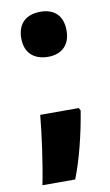

<svg xmlns="http://www.w3.org/2000/svg" viewBox="-82 -604 449 785"><g transform="rotate(-10 142.5 -211.0)"><path d="M48 -467C48 -406 86 -374 144 -374C199 -374 236 -406 236 -467C236 -529 201 -561 144 -561C84 -561 48 -529 48 -467ZM236 -135 230 -146H70C63 -68 46 56 29 139H165C194 66 220 -36 236 -135Z"/></g></svg>

Font: Noto Sans Condensed Black
Style: Regular
Weight: 900
Width: 3
Designer: Monotype Design Team
Foundry: Monotype Imaging Inc.
Version: Version 2.013